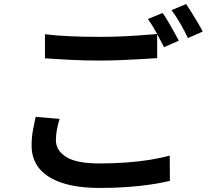

<svg xmlns="http://www.w3.org/2000/svg" viewBox="-20 -879 1040 948"><path d="M202 -710Q257 -703 325.5 -700Q394 -697 472 -697Q521 -697 572 -699Q623 -701 671 -704.5Q719 -708 756 -711V-592Q722 -590 673.5 -587Q625 -584 572.5 -582Q520 -580 473 -580Q395 -580 328.5 -583.5Q262 -587 202 -591ZM274 -292Q266 -264 261 -238.5Q256 -213 256 -187Q256 -136 307 -104Q358 -72 470 -72Q538 -72 601.5 -76.5Q665 -81 720.5 -90Q776 -99 818 -111L819 14Q778 24 724.5 32Q671 40 608 44.5Q545 49 474 49Q363 49 288 24.5Q213 0 174.5 -46.5Q136 -93 136 -160Q136 -202 143 -238Q150 -274 156 -302ZM783 -815Q796 -797 810.5 -772Q825 -747 839 -722Q853 -697 863 -678L790 -646Q774 -677 752.5 -717Q731 -757 710 -785ZM899 -859Q912 -840 927.5 -815Q943 -790 957.5 -765.5Q972 -741 981 -723L908 -691Q893 -723 870.5 -762Q848 -801 827 -829Z"/></svg>

Font: Noto Sans KR SemiBold
Style: Regular
Weight: 600
Designer: Ryoko NISHIZUKA  (kana, bopomofo & ideographs); Paul D. Hunt (Latin, Greek & Cyrillic); Sandoll Communications , Soo-you
Foundry: Adobe
Version: Version 2.004-H2;hotconv 1.0.118;makeotfexe 2.5.65603